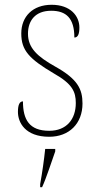

<svg xmlns="http://www.w3.org/2000/svg" viewBox="-20 -562 412 803"><path d="M186 10C269 10 325 -45 325 -129C325 -189 305 -231 212 -283C137 -325 97 -361 97 -421C97 -475 127 -517 194 -517C257 -517 291 -486 291 -405C306 -405 312 -420 312 -447C312 -495 275 -542 196 -542C117 -542 69 -493 69 -422C69 -351 102 -316 205 -255C283 -211 297 -178 297 -131C297 -63 258 -15 186 -15C103 -15 76 -61 76 -138C62 -138 55 -124 55 -94C55 -50 85 10 186 10ZM148 208V221H156C174 182 196 113 211 71V61H169C164 108 157 158 148 208Z"/></svg>

Font: Noto Serif Sinhala SemiCondensed Thin
Style: Regular
Weight: 100
Width: 4
Designer: Jelle Bosma - Monotype Design Team
Foundry: Monotype Imaging Inc.
Version: Version 2.007